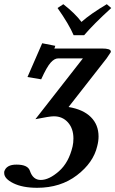

<svg xmlns="http://www.w3.org/2000/svg" viewBox="-35 -663 547 910"><path d="M225.1 -439.9Q224.1 -433.1 221.2 -433.1H448.2Q490.2 -433.1 490.2 -418.9Q490.2 -418.9 490.2 -416Q489.3 -414.1 470.2 -386.2L290 -155.8Q358.9 -144.5 395.5 -108.2Q432.1 -71.8 432.1 -16.1Q432.1 5.9 425.8 29.8Q407.7 107.9 329.8 167.5Q252 227.1 141.1 227.1Q72.3 227.1 28.6 205.6Q-15.1 184.1 -15.1 157.2V150.9Q-5.4 116.7 43.9 117.2Q97.2 117.2 106.9 147Q121.1 189.9 158.2 189.9Q197.3 189.9 244.1 148.9Q291 107.9 309.1 30.8Q313 13.7 313 -6.8Q313 -53.7 287.1 -82.8Q261.2 -111.8 220.2 -111.8Q200.2 -111.8 132.8 -98.1L357.9 -386.2H240.2Q223.1 -386.2 205.1 -366.2Q187 -346.2 160.2 -287.1L95.2 -297.9L165 -458L227.1 -445.8Q225.1 -441.9 225.1 -439.9ZM363.8 -496.1H314Q292 -547.9 237.8 -625L265.1 -643.1Q321.3 -599.1 351.1 -559.1Q394 -597.2 471.2 -643.1L492.2 -625Q406.7 -546.9 363.8 -496.1Z"/></svg>

Font: Linux Libertine O
Style: Semibold Italic
Weight: 600
Italic angle: -11.5°
Designer: Philipp H. Poll
Foundry: Philipp H. Poll
Version: Version 5.1.2